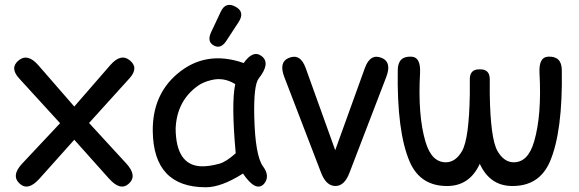

<svg xmlns="http://www.w3.org/2000/svg" viewBox="-20 -752 2410 799"><path d="M58.6 -501.5Q95.7 -530.8 139.6 -480.5L289.1 -308.6L438.5 -480.5Q482.4 -531.2 519.5 -501.5Q559.1 -470.2 518.6 -425.8L350.6 -240.2L505.4 -71.8Q553.2 -20 515.1 13.2Q480.5 43.5 434.1 -8.3L289.1 -170.4L144 -8.3Q97.7 43.5 63 13.2Q24.4 -20.5 72.8 -71.8L230 -239.3L59.6 -425.8Q19 -470.2 58.6 -501.5Z M868.2 -563.5Q840.8 -579.6 858.4 -617.7L898.4 -702.6Q918.9 -747.6 961.9 -723.1Q1000 -701.2 972.7 -659.7L920.9 -580.6Q897.5 -545.9 868.2 -563.5ZM836.4 27.3Q618.2 27.3 615.7 -207Q614.3 -355.5 716.3 -443.4Q835 -545.4 994.1 -489.7Q1033.7 -545.9 1069.3 -518.1Q1106.9 -488.8 1056.6 -425.3Q1035.2 -398.4 1038.1 -266.1Q1042 -105 1074.2 -60.1Q1105 -19 1079.1 12.7Q1044.9 49.8 991.2 -29.8Q901.4 27.3 836.4 27.3ZM893.1 -70.8Q921.9 -79.1 960.9 -114.3Q941.9 -324.2 959 -401.9Q911.6 -431.6 859.9 -418.9Q823.7 -410.2 802.2 -394Q715.3 -331.1 710.9 -216.3Q712.4 -66.9 813.5 -60.1Q846.7 -58.1 893.1 -70.8Z M1181.2 -510.7Q1229.5 -531.2 1252 -469.2L1375 -127L1498.5 -469.2Q1521 -531.2 1569.3 -510.7Q1610.8 -493.2 1587.4 -431.6L1433.6 -31.2Q1413.1 22 1376 22Q1337.9 22 1316.9 -31.2L1163.1 -431.6Q1139.6 -493.2 1181.2 -510.7Z M2260.3 -516.1Q2316.9 -519.5 2317.9 -461.4Q2322.3 -204.1 2268.1 -78.6Q2223.1 24.4 2107.9 22Q2018.1 20 1976.6 -70.3Q1935.1 20 1845.2 22Q1730 24.4 1685.1 -78.6Q1630.9 -204.1 1635.3 -461.4Q1636.2 -519.5 1692.9 -516.1Q1731.4 -514.2 1728 -447.8Q1718.3 -272 1750.5 -162.6Q1776.4 -74.2 1838.4 -76.7Q1877 -78.6 1902.8 -123.5Q1932.1 -174.8 1935.1 -360.4Q1934.6 -390.6 1935.1 -423.3Q1935.5 -464.4 1976.1 -463.4Q1976.1 -463.4 1976.6 -463.4H1977.1Q2017.6 -464.4 2018.1 -423.3Q2018.6 -390.6 2018.1 -360.4Q2021 -174.8 2050.3 -123.5Q2076.2 -78.6 2114.7 -76.7Q2176.8 -74.2 2202.6 -162.6Q2234.9 -272 2225.1 -447.8Q2221.7 -514.2 2260.3 -516.1Z"/></svg>

Font: Comic Relief
Style: Regular
Weight: 400
Designer: Jeff Davis
Foundry: Loudifier
Version: Version 1.0